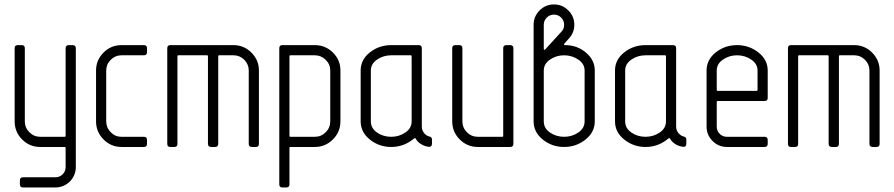

<svg xmlns="http://www.w3.org/2000/svg" viewBox="-20 -656 3992 857"><path d="M159.7 0Q112.3 0 78.9 -33.4Q45.4 -66.9 45.4 -114.3V-440.9Q45.4 -454.6 59.1 -454.6H77.1Q90.8 -454.6 90.8 -440.9V-114.3Q90.8 -85.9 111.1 -65.7Q131.3 -45.4 159.7 -45.4H268.6Q272.9 -45.4 272.9 -49.8V-440.9Q272.9 -454.6 287.6 -454.6H304.2Q318.4 -454.6 318.4 -440.9V89.8Q318.4 126 292 154.3Q263.7 180.7 227.1 180.7H82.5Q68.8 180.7 68.8 167V148.9Q68.8 135.3 82.5 135.3H227.1Q246.1 135.3 259.5 122.1Q272.9 108.9 272.9 89.8V2.9Q272.9 0 268.6 0Z M408.7 -341.3Q408.7 -387.7 441.9 -421.1Q475.1 -454.6 522 -454.6H622.1Q636.2 -454.6 636.2 -440.9V-422.9Q636.2 -409.2 622.1 -409.2H522Q494.6 -409.2 474.4 -389.2Q454.1 -369.1 454.1 -341.3V-114.3Q454.1 -86.4 474.1 -65.9Q494.1 -45.4 522 -45.4H622.1Q636.2 -45.4 636.2 -31.7V-13.7Q636.2 0 622.1 0H522Q475.6 0 442.1 -33.7Q408.7 -67.4 408.7 -114.3Z M1022.5 -454.6Q1068.8 -454.6 1102.3 -421.1Q1135.7 -387.7 1135.7 -341.3V-13.7Q1135.7 0 1122.1 0H1105Q1090.3 0 1090.3 -13.7V-341.3Q1090.3 -369.1 1070.3 -389.2Q1050.3 -409.2 1022.5 -409.2H958Q954.1 -409.2 954.1 -404.8V-13.7Q954.1 0 939.9 0H923.3Q908.2 0 908.2 -13.7V-404.8Q908.2 -409.2 904.3 -409.2H776.4Q772 -409.2 772 -404.8V-13.7Q772 0 758.3 0H740.2Q726.6 0 726.6 -13.7V-440.9Q726.6 -454.6 740.2 -454.6Z M1385.3 -454.6Q1432.6 -454.6 1466.1 -421.4Q1499.5 -388.2 1499.5 -341.3V-114.3Q1499.5 -66.9 1465.8 -33.4Q1432.1 0 1385.3 0H1276.4Q1272 0 1272 2.9V167Q1272 180.7 1258.3 180.7H1240.2Q1226.6 180.7 1226.6 167V-440.9Q1226.6 -454.6 1240.2 -454.6ZM1454.1 -341.3Q1454.1 -369.1 1433.6 -389.2Q1413.1 -409.2 1385.3 -409.2H1276.4Q1272 -409.2 1272 -404.8V-49.8Q1272 -45.4 1276.4 -45.4H1385.3Q1413.6 -45.4 1433.8 -65.7Q1454.1 -85.9 1454.1 -114.3Z M1589.8 -341.3Q1589.8 -389.6 1630.9 -422.1Q1671.9 -454.6 1726.1 -454.6H1848.6Q1862.8 -454.6 1862.8 -440.9V-90.8Q1862.8 -74.7 1872.8 -62.3Q1882.8 -49.8 1897.5 -46.4Q1908.2 -43.9 1908.2 -32.7V-15.6Q1908.2 2 1891.1 -1Q1872.6 -3.9 1857.4 -13.9Q1842.3 -23.9 1835 -38.1Q1834.5 -39.6 1833 -39.6Q1831.5 -39.6 1829.6 -38.6Q1827.6 -37.6 1826.2 -36.4Q1824.7 -35.2 1822.8 -33.7Q1820.8 -32.2 1820.3 -31.7Q1778.8 0 1726.1 0Q1672.4 0 1631.1 -33Q1589.8 -65.9 1589.8 -114.3ZM1726.1 -45.4Q1761.2 -45.4 1789.3 -64.5Q1817.4 -83.5 1817.4 -114.3V-404.8Q1817.4 -409.2 1813 -409.2H1726.1Q1690.9 -409.2 1663.1 -390.1Q1635.3 -371.1 1635.3 -341.3V-114.3Q1635.3 -83.5 1662.8 -64.5Q1690.4 -45.4 1726.1 -45.4Z M2043.9 -114.3Q2043.9 -85.9 2064.2 -65.7Q2084.5 -45.4 2112.8 -45.4H2221.7Q2226.1 -45.4 2226.1 -49.8V-440.9Q2226.1 -454.6 2240.7 -454.6H2257.3Q2271.5 -454.6 2271.5 -440.9V-13.7Q2271.5 0 2257.3 0H2112.8Q2065.4 0 2032 -33.7Q1998.5 -67.4 1998.5 -114.3V-440.9Q1998.5 -454.6 2012.2 -454.6H2030.3Q2043.9 -454.6 2043.9 -440.9Z M2498 0Q2443.8 0 2402.8 -33Q2361.8 -65.9 2361.8 -114.3V-545.4Q2361.8 -582.5 2388.4 -609.4Q2415 -636.2 2452.6 -636.2Q2490.2 -636.2 2516.8 -609.4Q2543.5 -582.5 2543.5 -545.4Q2543.5 -511.2 2520.5 -485.4L2499.5 -461.9Q2494.1 -454.6 2502.4 -454.6Q2555.7 -454.6 2595.2 -421.4Q2634.8 -388.2 2634.8 -341.3V-114.3Q2634.8 -65.9 2593.3 -33Q2551.8 0 2498 0ZM2498 -409.2Q2462.9 -409.2 2435.1 -390.1Q2407.2 -371.1 2407.2 -341.3V-114.3Q2407.2 -83.5 2434.8 -64.5Q2462.4 -45.4 2498 -45.4Q2533.2 -45.4 2561.3 -64.5Q2589.4 -83.5 2589.4 -114.3V-341.3Q2589.4 -371.1 2561 -390.1Q2532.7 -409.2 2498 -409.2ZM2452.6 -590.8Q2433.6 -590.8 2420.4 -577.4Q2407.2 -564 2407.2 -545.4V-439.9Q2407.2 -433.6 2409.7 -433.6Q2411.6 -433.6 2414.6 -436.5L2486.8 -515.6Q2498 -526.9 2498 -545.4Q2498 -564 2484.9 -577.4Q2471.7 -590.8 2452.6 -590.8Z M2725.1 -341.3Q2725.1 -389.6 2766.1 -422.1Q2807.1 -454.6 2861.3 -454.6H2983.9Q2998 -454.6 2998 -440.9V-90.8Q2998 -74.7 3008.1 -62.3Q3018.1 -49.8 3032.7 -46.4Q3043.5 -43.9 3043.5 -32.7V-15.6Q3043.5 2 3026.4 -1Q3007.8 -3.9 2992.7 -13.9Q2977.5 -23.9 2970.2 -38.1Q2969.7 -39.6 2968.3 -39.6Q2966.8 -39.6 2964.8 -38.6Q2962.9 -37.6 2961.4 -36.4Q2960 -35.2 2958 -33.7Q2956.1 -32.2 2955.6 -31.7Q2914.1 0 2861.3 0Q2807.6 0 2766.4 -33Q2725.1 -65.9 2725.1 -114.3ZM2861.3 -45.4Q2896.5 -45.4 2924.6 -64.5Q2952.6 -83.5 2952.6 -114.3V-404.8Q2952.6 -409.2 2948.2 -409.2H2861.3Q2826.2 -409.2 2798.3 -390.1Q2770.5 -371.1 2770.5 -341.3V-114.3Q2770.5 -83.5 2798.1 -64.5Q2825.7 -45.4 2861.3 -45.4Z M3270 -409.2Q3234.9 -409.2 3207 -390.1Q3179.2 -371.1 3179.2 -341.3V-254.9Q3179.2 -250.5 3183.6 -250.5H3356.9Q3361.3 -250.5 3361.3 -254.9V-341.3Q3361.3 -371.1 3333 -390.1Q3304.7 -409.2 3270 -409.2ZM3270 -454.6Q3323.7 -454.6 3365.2 -421.9Q3406.7 -389.2 3406.7 -341.3V-218.8Q3406.7 -205.1 3392.6 -205.1H3183.6Q3179.2 -205.1 3179.2 -200.7V-90.8Q3179.2 -71.8 3192.4 -58.6Q3205.6 -45.4 3224.6 -45.4H3392.6Q3406.7 -45.4 3406.7 -31.7V-13.7Q3406.7 0 3392.6 0H3224.6Q3187 0 3160.4 -26.9Q3133.8 -53.7 3133.8 -90.8V-341.3Q3133.8 -389.6 3174.8 -422.1Q3215.8 -454.6 3270 -454.6Z M3793 -454.6Q3839.4 -454.6 3872.8 -421.1Q3906.2 -387.7 3906.2 -341.3V-13.7Q3906.2 0 3892.6 0H3875.5Q3860.8 0 3860.8 -13.7V-341.3Q3860.8 -369.1 3840.8 -389.2Q3820.8 -409.2 3793 -409.2H3728.5Q3724.6 -409.2 3724.6 -404.8V-13.7Q3724.6 0 3710.4 0H3693.8Q3678.7 0 3678.7 -13.7V-404.8Q3678.7 -409.2 3674.8 -409.2H3546.9Q3542.5 -409.2 3542.5 -404.8V-13.7Q3542.5 0 3528.8 0H3510.7Q3497.1 0 3497.1 -13.7V-440.9Q3497.1 -454.6 3510.7 -454.6Z"/></svg>

Font: GOSTRUS
Style: type A
Weight: 200
Designer: Юрий и Татьяна Кривогуз
Version: Version 01.0